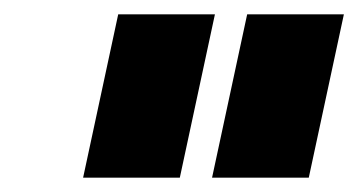

<svg xmlns="http://www.w3.org/2000/svg" viewBox="-20 -746 500 268"><path d="M96 -498 145 -726H280L231 -498ZM276 -498 325 -726H460L411 -498Z"/></svg>

Font: Raleway-v4020 ExtraBold
Style: Italic
Weight: 800
Italic angle: -12°
Designer: Matt McInerney, Pablo Impallari, Rodrigo Fuenzalida
Foundry: Matt McInerney, Pablo Impallari, Rodrigo Fuenzalida
Version: Version 4.020;PS 004.020;hotconv 1.0.88;makeotf.lib2.5.64775